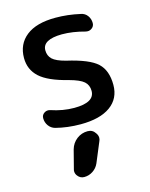

<svg xmlns="http://www.w3.org/2000/svg" viewBox="-120 -632 743 954"><g transform="rotate(-15 252.0 -155.0)"><path d="M177.7 99.6Q186.5 68.4 211.4 49.3Q236.3 30.3 267.6 30.3Q293 30.3 306.6 51.8Q315.4 63.5 315.4 77.1Q315.4 85.9 310.5 95.7L268.6 196.3Q258.8 218.8 238.3 232.4Q217.8 246.1 193.4 246.1Q172.9 246.1 160.2 229.5Q151.4 218.8 151.4 205.1Q151.4 200.2 153.3 194.3ZM168.9 -412.1Q168.9 -383.8 187.5 -366.2Q206.1 -348.6 254.9 -335.9Q370.1 -309.6 410.6 -271.5Q451.2 -233.4 451.2 -159.2Q451.2 -88.9 397.5 -50.3Q343.8 -11.7 244.1 -11.7Q176.8 -11.7 116.2 -27.3Q95.7 -33.2 83.5 -50.3Q71.3 -67.4 71.3 -88.9Q71.3 -105.5 85 -114.7Q98.6 -124 115.2 -119.1Q175.8 -98.6 234.4 -98.6Q338.9 -98.6 338.9 -158.2Q338.9 -188.5 318.4 -206.5Q297.9 -224.6 243.2 -239.3Q141.6 -264.6 99.1 -303.7Q56.6 -342.8 56.6 -402.3Q56.6 -473.6 108.4 -514.6Q160.2 -555.7 258.8 -555.7Q322.3 -555.7 386.7 -541Q407.2 -537.1 419.4 -520.5Q431.6 -503.9 431.6 -482.4Q431.6 -465.8 418 -456.1Q408.2 -449.2 397.5 -449.2Q392.6 -449.2 387.7 -450.2Q324.2 -467.8 268.6 -467.8Q168.9 -466.8 168.9 -412.1Z"/></g></svg>

Font: Gen Jyuu GothicX Medium
Style: Regular
Weight: 500
Designer: Ryoko NISHIZUKA (kana &amp; ideographs); Paul D. Hunt (Latin, Greek &amp; Cyrillic); Wenlong ZHANG (bopomofo); Sandoll C
Version: Version 1.058.20140828